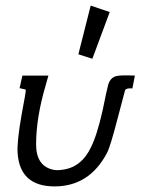

<svg xmlns="http://www.w3.org/2000/svg" viewBox="-20 -658 502 686"><path d="M462 -388 453 -342Q432 -344 427 -336L400 -234Q374 -133 362 -111Q299 8 175 8Q51 8 43 -111Q40 -150 57 -247Q74 -336 72 -338Q69 -339 61 -340.5Q53 -342 50 -343L60 -388H153L142 -349Q109 -236 109 -142Q109 -63 173 -51Q179 -50 189 -50Q218 -52 238 -61Q280 -80 304 -130Q326 -172 347 -265Q360 -330 366 -353Q373 -380 395 -386Q408 -390 462 -388ZM304 -638 372 -615 310 -448 260 -464Z"/></svg>

Font: GFS Neohellenic Rg
Style: Italic
Weight: 400
Italic angle: -12°
Designer: Takis Katsoulidis and George D. Matthiopoulos
Foundry: Takis Katsoulidis and George D. Matthiopoulos
Version: Version 1.0